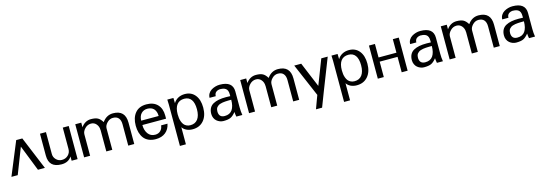

<svg xmlns="http://www.w3.org/2000/svg" viewBox="19 -1556 7929 2800"><g transform="rotate(-15 3983.5 -156.5)"><path d="M9.8 0 215.8 -500H308.1L515.1 0H410.2L256.8 -390.1L105 0Z M786.1 -47.9H787.1Q843.3 -47.9 881.1 -85Q918.9 -122.1 918.9 -178.2V-500H1008.8V0H918.9V-64Q868.7 13.2 766.1 13.2Q669.9 13.2 622.3 -32.2Q574.7 -77.6 574.7 -170.9V-500H665V-168.9Q665 -119.6 700.9 -83.7Q736.8 -47.9 786.1 -47.9Z M1442.4 -323.2 1441.4 -324.2Q1441.4 -376 1410.4 -413.1Q1379.4 -450.2 1330.6 -450.2Q1277.3 -450.2 1237.5 -409.2Q1197.8 -368.2 1197.8 -323.2V0H1107.4V-500H1197.8V-431.2Q1257.3 -513.2 1346.7 -513.2Q1414.1 -513.2 1450.2 -493.2Q1486.3 -473.1 1516.6 -422.9Q1580.1 -512.2 1678.7 -512.2Q1863.8 -512.2 1863.8 -321.8V1H1773.4V-321.8Q1773.4 -381.8 1745.4 -415Q1717.3 -448.2 1660.6 -448.2Q1610.8 -448.2 1571.8 -407.7Q1532.7 -367.2 1532.7 -323.2V0H1442.4Z M2313.5 -301.8Q2313.5 -321.3 2310.1 -340.1Q2306.6 -358.9 2297.6 -378.7Q2288.6 -398.4 2274.2 -413.1Q2259.8 -427.7 2235.6 -437.3Q2211.4 -446.8 2180.7 -446.8Q2124.5 -446.8 2088.1 -409.4Q2051.8 -372.1 2049.8 -301.8ZM2049.8 -235.8Q2049.8 -155.8 2088.1 -103.3Q2126.5 -50.8 2195.8 -50.8Q2245.6 -50.8 2276.9 -81.5Q2308.1 -112.3 2312.5 -160.2H2408.7Q2393.6 -79.6 2336.2 -32.7Q2278.8 14.2 2187.5 14.2Q2127.4 14.2 2081.8 -6.1Q2036.1 -26.4 2008.5 -62.7Q1981 -99.1 1967.3 -146.5Q1953.6 -193.8 1953.6 -251Q1953.6 -370.1 2012.5 -441.2Q2071.3 -512.2 2182.6 -512.2Q2290 -512.2 2348.9 -450.9Q2407.7 -389.6 2407.7 -283.2V-235.8Z M2587.4 -252Q2587.4 -222.2 2591.1 -195.6Q2594.7 -168.9 2604.5 -142.1Q2614.3 -115.2 2629.6 -95.7Q2645 -76.2 2670.2 -64Q2695.3 -51.8 2728 -51.8Q2800.3 -51.8 2839.4 -103.8Q2878.4 -155.8 2878.4 -252.9Q2878.4 -349.1 2842.5 -398.7Q2806.6 -448.2 2737.3 -448.2Q2663.6 -448.2 2625.5 -398.4Q2587.4 -348.6 2587.4 -252ZM2500 200.2V-420.9Q2500 -460.9 2497.1 -500H2589.4L2591.3 -420.9Q2617.2 -464.4 2661.6 -488.3Q2706.1 -512.2 2762.2 -512.2Q2859.9 -512.2 2916.5 -442.4Q2973.1 -372.6 2973.1 -252Q2973.1 -129.4 2911.4 -57.6Q2849.6 14.2 2744.1 14.2Q2693.4 14.2 2653.1 -4.9Q2612.8 -23.9 2590.3 -58.1V200.2Z M3158.2 -146H3157.2Q3157.2 -51.8 3245.1 -51.8Q3322.8 -51.8 3359.9 -105.2Q3397 -158.7 3397 -256.8Q3368.7 -256.8 3349.6 -256.3Q3330.6 -255.9 3305.9 -254.4Q3281.2 -252.9 3264.9 -249.8Q3248.5 -246.6 3230 -241.2Q3211.4 -235.8 3199.7 -227.5Q3188 -219.2 3177.7 -208Q3167.5 -196.8 3162.8 -181.2Q3158.2 -165.5 3158.2 -146ZM3286.1 -446.8 3285.2 -448.2Q3244.6 -447.3 3218.8 -427.2Q3192.9 -407.2 3192.4 -365.2H3099.1Q3099.1 -400.4 3116.5 -429.2Q3133.8 -458 3162.1 -475.6Q3190.4 -493.2 3223.4 -502.7Q3256.3 -512.2 3290 -512.2Q3486.3 -512.2 3486.3 -357.9V-118.2Q3486.3 -54.2 3496.1 0H3405.3Q3397.5 -39.1 3396 -71.8Q3354 -19.5 3316.4 -2.7Q3278.8 14.2 3209 14.2Q3182.1 14.2 3156.2 4.4Q3130.4 -5.4 3109.1 -23.2Q3087.9 -41 3075 -69.1Q3062 -97.2 3062 -130.9Q3062 -182.1 3081.3 -218.3Q3100.6 -254.4 3137.7 -274.7Q3174.8 -294.9 3222.2 -304Q3269.5 -313 3333 -313Q3353 -313 3397 -311V-338.9Q3397 -371.1 3388.2 -393.1Q3379.4 -415 3363 -426.3Q3346.7 -437.5 3328.4 -442.1Q3310.1 -446.8 3286.1 -446.8Z M3932.6 -323.2 3931.6 -324.2Q3931.6 -376 3900.6 -413.1Q3869.6 -450.2 3820.8 -450.2Q3767.6 -450.2 3727.8 -409.2Q3688 -368.2 3688 -323.2V0H3597.7V-500H3688V-431.2Q3747.6 -513.2 3836.9 -513.2Q3904.3 -513.2 3940.4 -493.2Q3976.6 -473.1 4006.8 -422.9Q4070.3 -512.2 4168.9 -512.2Q4354 -512.2 4354 -321.8V1H4263.7V-321.8Q4263.7 -381.8 4235.6 -415Q4207.5 -448.2 4150.9 -448.2Q4101.1 -448.2 4062 -407.7Q4022.9 -367.2 4022.9 -323.2V0H3932.6Z M4606.9 56.2 4627.9 0 4413.6 -500H4519L4675.8 -123L4821.8 -500H4918.9Q4890.1 -426.3 4833.3 -281.2Q4776.4 -136.2 4731.4 -21.2Q4686.5 93.8 4647 198.2H4554.7Q4570.8 151.4 4606.9 56.2Z M5065.9 -252Q5065.9 -222.2 5069.6 -195.6Q5073.2 -168.9 5083 -142.1Q5092.8 -115.2 5108.2 -95.7Q5123.5 -76.2 5148.7 -64Q5173.8 -51.8 5206.5 -51.8Q5278.8 -51.8 5317.9 -103.8Q5356.9 -155.8 5356.9 -252.9Q5356.9 -349.1 5321 -398.7Q5285.2 -448.2 5215.8 -448.2Q5142.1 -448.2 5104 -398.4Q5065.9 -348.6 5065.9 -252ZM4978.5 200.2V-420.9Q4978.5 -460.9 4975.6 -500H5067.9L5069.8 -420.9Q5095.7 -464.4 5140.1 -488.3Q5184.6 -512.2 5240.7 -512.2Q5338.4 -512.2 5395 -442.4Q5451.7 -372.6 5451.7 -252Q5451.7 -129.4 5389.9 -57.6Q5328.1 14.2 5222.7 14.2Q5171.9 14.2 5131.6 -4.9Q5091.3 -23.9 5068.8 -58.1V200.2Z M5991.7 0H5901.9V-232.9H5631.8V0H5541.5V-500H5631.8V-295.9H5901.9V-500H5991.7Z M6186.5 -146H6185.5Q6185.5 -51.8 6273.4 -51.8Q6351.1 -51.8 6388.2 -105.2Q6425.3 -158.7 6425.3 -256.8Q6397 -256.8 6377.9 -256.3Q6358.9 -255.9 6334.2 -254.4Q6309.6 -252.9 6293.2 -249.8Q6276.9 -246.6 6258.3 -241.2Q6239.7 -235.8 6228 -227.5Q6216.3 -219.2 6206.1 -208Q6195.8 -196.8 6191.2 -181.2Q6186.5 -165.5 6186.5 -146ZM6314.5 -446.8 6313.5 -448.2Q6272.9 -447.3 6247.1 -427.2Q6221.2 -407.2 6220.7 -365.2H6127.4Q6127.4 -400.4 6144.8 -429.2Q6162.1 -458 6190.4 -475.6Q6218.8 -493.2 6251.7 -502.7Q6284.7 -512.2 6318.4 -512.2Q6514.6 -512.2 6514.6 -357.9V-118.2Q6514.6 -54.2 6524.4 0H6433.6Q6425.8 -39.1 6424.3 -71.8Q6382.3 -19.5 6344.7 -2.7Q6307.1 14.2 6237.3 14.2Q6210.4 14.2 6184.6 4.4Q6158.7 -5.4 6137.5 -23.2Q6116.2 -41 6103.3 -69.1Q6090.3 -97.2 6090.3 -130.9Q6090.3 -182.1 6109.6 -218.3Q6128.9 -254.4 6166 -274.7Q6203.1 -294.9 6250.5 -304Q6297.9 -313 6361.3 -313Q6381.3 -313 6425.3 -311V-338.9Q6425.3 -371.1 6416.5 -393.1Q6407.7 -415 6391.4 -426.3Q6375 -437.5 6356.7 -442.1Q6338.4 -446.8 6314.5 -446.8Z M6960.9 -323.2 6960 -324.2Q6960 -376 6929 -413.1Q6897.9 -450.2 6849.1 -450.2Q6795.9 -450.2 6756.1 -409.2Q6716.3 -368.2 6716.3 -323.2V0H6626V-500H6716.3V-431.2Q6775.9 -513.2 6865.2 -513.2Q6932.6 -513.2 6968.8 -493.2Q7004.9 -473.1 7035.2 -422.9Q7098.6 -512.2 7197.3 -512.2Q7382.3 -512.2 7382.3 -321.8V1H7292V-321.8Q7292 -381.8 7263.9 -415Q7235.8 -448.2 7179.2 -448.2Q7129.4 -448.2 7090.3 -407.7Q7051.3 -367.2 7051.3 -323.2V0H6960.9Z M7577.1 -146H7576.2Q7576.2 -51.8 7664.1 -51.8Q7741.7 -51.8 7778.8 -105.2Q7815.9 -158.7 7815.9 -256.8Q7787.6 -256.8 7768.6 -256.3Q7749.5 -255.9 7724.9 -254.4Q7700.2 -252.9 7683.8 -249.8Q7667.5 -246.6 7648.9 -241.2Q7630.4 -235.8 7618.7 -227.5Q7606.9 -219.2 7596.7 -208Q7586.4 -196.8 7581.8 -181.2Q7577.1 -165.5 7577.1 -146ZM7705.1 -446.8 7704.1 -448.2Q7663.6 -447.3 7637.7 -427.2Q7611.8 -407.2 7611.3 -365.2H7518.1Q7518.1 -400.4 7535.4 -429.2Q7552.7 -458 7581.1 -475.6Q7609.4 -493.2 7642.3 -502.7Q7675.3 -512.2 7709 -512.2Q7905.3 -512.2 7905.3 -357.9V-118.2Q7905.3 -54.2 7915 0H7824.2Q7816.4 -39.1 7814.9 -71.8Q7772.9 -19.5 7735.4 -2.7Q7697.8 14.2 7627.9 14.2Q7601.1 14.2 7575.2 4.4Q7549.3 -5.4 7528.1 -23.2Q7506.8 -41 7493.9 -69.1Q7481 -97.2 7481 -130.9Q7481 -182.1 7500.2 -218.3Q7519.5 -254.4 7556.6 -274.7Q7593.8 -294.9 7641.1 -304Q7688.5 -313 7752 -313Q7772 -313 7815.9 -311V-338.9Q7815.9 -371.1 7807.1 -393.1Q7798.3 -415 7782 -426.3Q7765.6 -437.5 7747.3 -442.1Q7729 -446.8 7705.1 -446.8Z"/></g></svg>

Font: Perun
Style: Regular
Weight: 400
Version: Version 1.0000